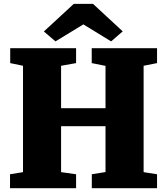

<svg xmlns="http://www.w3.org/2000/svg" viewBox="-20 -999 884 1019"><path d="M33.2 -74.2 102.1 -85.4V-649.9L34.2 -664.1V-743.2H383.8V-664.1L304.2 -649.9V-424.8H540V-649.4L466.8 -664.1V-743.2H813.5V-664.1L742.2 -649.9V-85.4L813.5 -74.2V0H467.3V-74.2L540 -85.9V-329.1H304.2V-85.4L383.8 -74.2V0H33.2ZM212.9 -832 371.6 -978.5H473.6L631.3 -832.5L569.8 -779.3L422.4 -869.6L274.4 -779.3Z"/></svg>

Font: Merriweather UltraBold
Style: Regular
Weight: 900
Designer: Eben Sorkin ( sorkintype@gmail.com )
Foundry: Eben Sorkin
Version: Version 1.570; ttfautohint (v1.3) -l 8 -r 32 -G 0 -x 0 -H 60